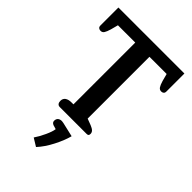

<svg xmlns="http://www.w3.org/2000/svg" viewBox="-280 -804 1193 1193"><g transform="rotate(45 316.0 -207.5)"><path d="M181 -30Q181 -51 196 -61.5Q211 -72 237 -72H254V-615H102L89 -566Q81 -539 73 -526.5Q65 -514 50 -514Q40 -514 33 -519.5Q26 -525 26 -537V-695H606V-537Q606 -525 599.5 -519.5Q593 -514 583 -514Q568 -514 559.5 -526.5Q551 -539 543 -566L530 -615H379V-72L421 -56Q441 -48 450 -39Q459 -30 459 -17Q459 -9 455.5 -4.5Q452 0 442 0H206Q194 0 187.5 -8Q181 -16 181 -30ZM225 248Q245 219 263.5 179Q282 139 285 115L258 107Q241 100 241 85Q241 69 250.5 60.5Q260 52 277 52Q281 52 291 54L386 76Q374 123 344 181.5Q314 240 277 280Z"/></g></svg>

Font: Maitree SemiBold
Style: Regular
Weight: 600
Designer: CadsonDemak Team
Foundry: CadsonDemak
Version: Version 1.001